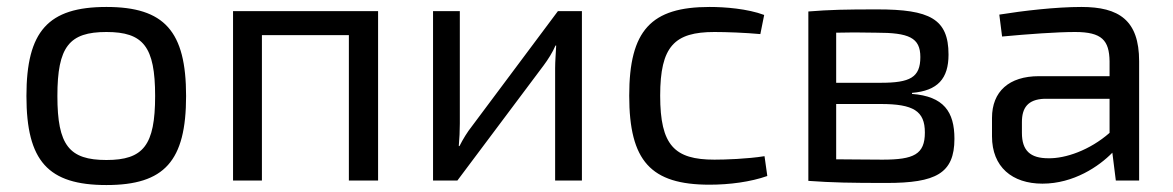

<svg xmlns="http://www.w3.org/2000/svg" viewBox="-20 -519 3371 552"><path d="M286 -499C118 -499 56 -429 56 -243C56 -56 118 13 286 13C453 13 515 -56 515 -243C515 -429 453 -499 286 -499ZM286 -427C392 -427 426 -385 426 -243C426 -101 392 -59 286 -59C179 -59 145 -101 145 -243C145 -385 179 -427 286 -427Z M1067 -487H650V0H733V-418H983V0H1067Z M1653 0V-487H1584L1336 -155C1324 -140 1311 -119 1301 -99H1299C1301 -123 1302 -142 1302 -164V-487H1225V0H1295L1543 -331C1555 -347 1569 -369 1577 -388H1579C1578 -364 1576 -344 1576 -323V0Z M2178 -70C2128 -62 2064 -60 2034 -60C1919 -60 1878 -101 1878 -244C1878 -386 1919 -427 2034 -427C2069 -427 2122 -425 2166 -421L2177 -476C2129 -494 2064 -499 2020 -499C1852 -499 1789 -432 1789 -244C1789 -56 1851 12 2020 12C2077 12 2138 4 2186 -13Z M2602 -252C2676 -258 2707 -293 2707 -362C2707 -465 2653 -492 2502 -492C2412 -492 2365 -491 2304 -486V1C2373 6 2426 7 2529 7C2670 7 2724 -20 2724 -120C2724 -198 2693 -242 2602 -249ZM2384 -281V-425C2415 -426 2453 -426 2499 -425C2593 -425 2626 -411 2626 -355C2626 -296 2596 -281 2512 -281ZM2384 -220H2512C2606 -220 2639 -200 2639 -138C2639 -75 2607 -60 2517 -60C2465 -60 2419 -61 2384 -61Z M2861 -414C2936 -421 3019 -427 3071 -427C3148 -427 3169 -403 3170 -343V-300H2967C2881 -300 2832 -256 2832 -180V-127C2832 -39 2890 9 2977 9C3067 9 3140 -41 3178 -80L3188 0H3255V-343C3255 -461 3197 -499 3089 -499C3016 -499 2921 -488 2853 -477ZM2918 -168C2918 -209 2935 -233 2982 -235H3170V-137C3113 -87 3043 -63 2994 -64C2942 -64 2918 -86 2918 -137Z"/></svg>

Font: SnT
Style: Regular
Weight: 400
Designer: Natanael Gama
Version: Version 1.001;PS 001.001;hotconv 1.0.70;makeotf.lib2.5.58329